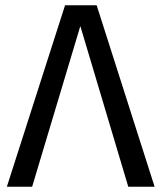

<svg xmlns="http://www.w3.org/2000/svg" viewBox="-20 -709 613 729"><path d="M567 0H467L285 -610L102 0H6L227 -689H347Z"/></svg>

Font: FiraGO
Style: Regular
Weight: 400
Designer: bBox Type
Foundry: bBox Type GmbH
Version: Version 1.001;April 20, 2020;FontCreator 12.0.0.2555 64-bit